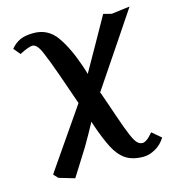

<svg xmlns="http://www.w3.org/2000/svg" viewBox="-98 -533 744 807"><g transform="rotate(-15 274.5 -129.0)"><path d="M179 -247Q154 -318 137 -356.5Q120 -395 100 -395Q95 -395 81 -390.5Q67 -386 44 -374L20 -403Q37 -424 59.5 -434.5Q82 -445 119 -445Q181 -445 217.5 -394.5Q254 -344 284 -256Q288 -243 289 -240.5Q290 -238 290.5 -236Q291 -234 295 -220Q327 -276 359.5 -334Q392 -392 423 -447L458 -438Q475 -440 500 -443.5Q525 -447 538 -448L459 -330L323 -128L326 -131Q336 -103 346 -73.5Q356 -44 366 -15Q386 43 398.5 72Q411 101 421 110.5Q431 120 443 120Q451 120 462 112.5Q473 105 489 86L528 119Q511 147 484 162Q457 177 432 177Q385 177 355.5 157.5Q326 138 305 97Q284 56 262 -9L258 -22Q245 2 231.5 26Q218 50 204 74L131 190L63 170L45 151L55 136L226 -112Q214 -146 202.5 -179.5Q191 -213 179 -247Z"/></g></svg>

Font: Libertinus Serif SemiBold
Style: Regular
Weight: 600
Designer: Philipp H. Poll, Khaled Hosny
Foundry: Caleb Maclennan
Version: Version 7.051;RELEASE